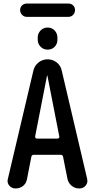

<svg xmlns="http://www.w3.org/2000/svg" viewBox="-20 -1066 540 1086"><path d="M367.2 -970.7H130.9Q116.2 -970.7 105 -981.9Q93.8 -993.2 93.8 -1009.3Q93.8 -1025.4 105 -1035.6Q116.2 -1045.9 130.9 -1045.9H367.2Q382.8 -1045.9 393.6 -1035.6Q404.3 -1025.4 404.3 -1009.3Q404.3 -993.2 393.6 -981.9Q382.8 -970.7 367.2 -970.7ZM193.4 -853.5Q193.4 -877 209.5 -893.6Q225.6 -910.2 249.5 -910.2Q273.4 -910.2 289.1 -893.6Q304.7 -877 304.7 -853.5V-840.8Q304.7 -817.4 289.1 -801.3Q273.4 -785.2 249.5 -785.2Q225.6 -785.2 209.5 -801.8Q193.4 -818.4 193.4 -840.8ZM246.1 -638.7 178.7 -293.9Q178.7 -289.1 181.2 -285.6Q183.6 -282.2 188.5 -282.2H305.7Q310.5 -282.2 313.5 -285.6Q316.4 -289.1 315.4 -293.9L248 -638.7Q248 -639.6 247.1 -639.6Q246.1 -639.6 246.1 -638.7ZM67.4 0Q45.9 0 32.2 -16.6Q18.6 -33.2 24.4 -53.7L168.9 -667Q175.8 -695.3 198.2 -712.9Q220.7 -730.5 249.5 -730.5Q278.3 -730.5 300.8 -712.9Q323.2 -695.3 329.1 -667L472.7 -55.7Q478.5 -33.2 464.8 -16.6Q451.2 0 428.7 0Q403.3 0 384.8 -15.6Q366.2 -31.2 361.3 -55.7L336.9 -178.7Q335 -189.5 324.2 -190.4H170.9Q159.2 -190.4 157.2 -178.7L132.8 -53.7Q128.9 -29.3 110.8 -14.6Q92.8 0 67.4 0Z"/></svg>

Font: Rounded-X Mgen+ 2m medium
Style: Regular
Weight: 500
Designer: [Source Han Sans]
Ryoko NISHIZUKA  (kana & ideographs); Paul D. Hunt (Latin, Greek & Cyrillic); Wenlong ZHANG  (bopomofo
Version: Version 1.059.20150602